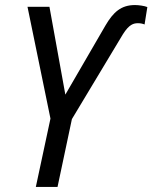

<svg xmlns="http://www.w3.org/2000/svg" viewBox="-20 -741 604 761"><path d="M122 0H208L265 -269L467 -605C492 -645 510 -649 527 -649C537 -649 546 -647 553 -644L564 -713C552 -718 529 -721 515 -721C460 -721 429 -693 398 -640L239 -366L176 -714H89L180 -271Z"/></svg>

Font: Noto Sans SemiCondensed
Style: Italic
Weight: 400
Width: 4
Italic angle: -12°
Designer: Monotype Design Team
Foundry: Monotype Imaging Inc.
Version: Version 2.013